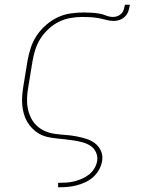

<svg xmlns="http://www.w3.org/2000/svg" viewBox="-20 -591 640 816"><path d="M227 205V186H228Q245 186 261.5 185Q278 184 294.5 180Q311 176 327.5 169Q344 162 358 151Q372 140 381 125Q390 110 393 93Q396 74 388 56.5Q380 39 365 29Q350 19 331.5 14Q313 9 294 6Q275 3 256 1Q237 -1 217.5 -3Q198 -5 179.5 -9.5Q161 -14 145.5 -23Q130 -32 117 -45.5Q104 -59 95 -74.5Q86 -90 81 -108.5Q76 -127 74.5 -146Q73 -165 74.5 -184.5Q76 -204 79 -223L97 -333Q102 -361 111 -388.5Q120 -416 136.5 -440.5Q153 -465 176 -485Q199 -505 225.5 -517.5Q252 -530 280.5 -534Q309 -538 336 -538Q352 -538 368.5 -537Q385 -536 400.5 -533.5Q416 -531 430.5 -525Q445 -519 461 -519Q471 -519 480.5 -523Q490 -527 497 -534.5Q504 -542 506.5 -552Q509 -562 511 -571H532Q530 -558 526 -545Q522 -532 512.5 -522Q503 -512 490 -507Q477 -502 464 -502Q447 -502 431 -506.5Q415 -511 398 -514Q381 -517 364 -518Q347 -519 330 -519Q305 -519 279.5 -514.5Q254 -510 230.5 -498.5Q207 -487 186.5 -468Q166 -449 152 -427Q138 -405 130 -380Q122 -355 118 -330L100 -220Q96 -198 95 -175Q94 -152 98 -131Q102 -110 111.5 -90.5Q121 -71 136.5 -56.5Q152 -42 172 -33.5Q192 -25 214 -22Q236 -19 258 -17.5Q280 -16 302 -12Q324 -8 345 -1.5Q366 5 383 17.5Q400 30 409 50.5Q418 71 414 93Q411 112 401 130Q391 148 376 161.5Q361 175 342.5 183.5Q324 192 304.5 197Q285 202 266 203.5Q247 205 228 205Z"/></svg>

Font: Iosevka Slab Thin Extended
Style: Italic
Weight: 100
Width: 7
Italic angle: -9°
Monospace: yes
Designer: Belleve Invis
Foundry: Belleve Invis
Version: Version 11.1.0; ttfautohint (v1.8.3)